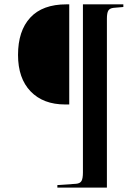

<svg xmlns="http://www.w3.org/2000/svg" viewBox="-20 -750 630 884"><path d="M244.1 113.8V102.1L330.1 96.2Q348.6 94.7 355.2 83.3Q361.8 71.8 361.8 43.9V-730H547.9V-717.8L502.9 -713.9Q484.9 -711.9 478.5 -700.9Q472.2 -689.9 472.2 -664.1V113.8ZM279.8 -269Q179.2 -269 121.1 -329.1Q63 -389.2 63 -497.1Q63 -607.9 119.4 -668.9Q175.8 -730 286.1 -730H298.8V-269Z"/></svg>

Font: Display Semibold
Style: Regular
Weight: 600
Designer: Latin by Veronika Burian and Jose Scaglione. Greek by Irene Vlachou. Cyrillic by Vera Evstafieva.
Foundry: TypeTogether
Version: Version 3.002